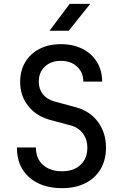

<svg xmlns="http://www.w3.org/2000/svg" viewBox="-20 -970 640 1000"><path d="M304 10Q196 10 132 -46.5Q68 -103 68 -202H167Q167 -144 204 -111Q241 -78 304 -78Q364 -78 399.5 -111.5Q435 -145 435 -201Q435 -243 412 -274.5Q389 -306 347 -317L239 -346Q168 -366 126.5 -418.5Q85 -471 85 -543Q85 -602 111.5 -646.5Q138 -691 186 -715.5Q234 -740 297 -740Q361 -740 409.5 -715.5Q458 -691 485 -647Q512 -603 512 -545H414Q414 -593 381.5 -623Q349 -653 297 -653Q245 -653 213.5 -623Q182 -593 182 -545Q182 -506 203 -479.5Q224 -453 262 -442L373 -412Q448 -392 490 -335.5Q532 -279 532 -201Q532 -137 504 -89.5Q476 -42 424.5 -16Q373 10 304 10ZM238 -810 343 -950H450L338 -810Z"/></svg>

Font: JetBrains Mono NL Medium
Style: Regular
Weight: 500
Monospace: yes
Designer: Philipp Nurullin, Konstantin Bulenkov
Foundry: JetBrains
Version: Version 2.305; ttfautohint (v1.8.4.7-5d5b)